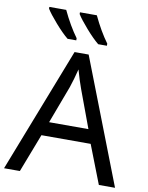

<svg xmlns="http://www.w3.org/2000/svg" viewBox="-110 -1015 839 1087"><g transform="rotate(10 309.0 -472.0)"><path d="M181 -944Q221 -859 267 -796V-784H217Q185 -810 143 -858Q101 -906 84 -934V-944ZM357 -944Q397 -859 443 -796V-784H393Q361 -810 319 -858Q277 -906 260 -934V-944ZM535 0 449 -221H166L81 0H-10L269 -717H350L628 0ZM422 -301 342 -517Q326 -560 308 -624Q293 -564 277 -517L196 -301Z"/></g></svg>

Font: Advent Sans Logo
Style: Regular
Weight: 400
Designer: Types & Symbols
Foundry: Types & Symbols
Version: Version 1.002